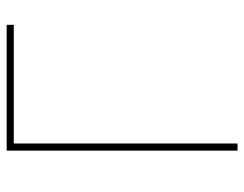

<svg xmlns="http://www.w3.org/2000/svg" viewBox="-102 -666 768 605"><g transform="rotate(-90 282.5 -364.0)"><path d="M506.3 -727.5V-705.1H132.3V0H109.9V-727.5Z"/></g></svg>

Font: Inter 16pt Thin
Style: Regular
Weight: 250
Version: Version 4.001;git-66647c0bb